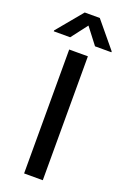

<svg xmlns="http://www.w3.org/2000/svg" viewBox="-212 -1004 693 1059"><g transform="rotate(20 135.0 -474.5)"><path d="M189.6 -727.3H79.9V0H189.6ZM-34.4 -792.6H61.8L134.6 -887.8L207.7 -792.6H303.6V-797.9L179 -948.5H90.6L-34.4 -797.9Z"/></g></svg>

Font: Margiela Sans Medium
Style: Regular
Weight: 500
Designer: Stefan Endress, Andreas Faust
Version: Version 1.100;FEAKit 1.0